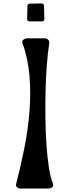

<svg xmlns="http://www.w3.org/2000/svg" viewBox="-20 -1092 401 1112"><path d="M74 -29Q101 -132 122 -239Q143 -346 151 -450.5Q159 -555 150.5 -654.5Q142 -754 110 -844Q106 -855 116 -862.5Q126 -870 140 -870H237Q251 -870 259 -862Q267 -854 265 -840Q257 -789 251.5 -719Q246 -649 244 -570Q242 -491 243 -409.5Q244 -328 249 -255Q254 -182 263 -123Q272 -64 286 -31Q292 -16 282.5 -8Q273 0 259 0H102Q87 0 78.5 -7Q70 -14 74 -29ZM139 -1056Q139 -1071 154 -1071L220 -1072Q235 -1072 235 -1057L237 -983Q237 -968 222 -968H152Q137 -968 137 -983Z"/></svg>

Font: OpenDyslexic 3
Style: Regular
Weight: 400
Designer: Abelardo Gonzalez
Version: Version 1.000;PS 001.001;hotconv 1.0.56